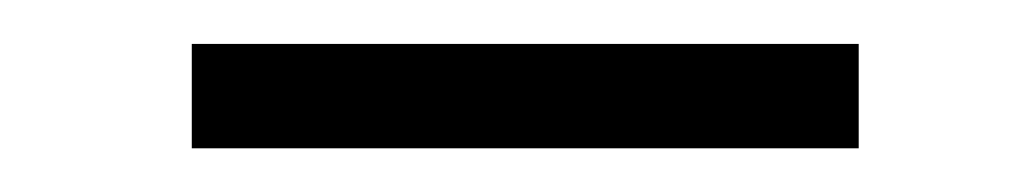

<svg xmlns="http://www.w3.org/2000/svg" viewBox="-20 -723 467 87"><path d="M369.1 -655.8H66.9V-703.1H369.1Z"/></svg>

Font: Roboto Light
Style: Regular
Weight: 300
Designer: Google
Version: Version 2.134; 2016; ttfautohint (v1.6)